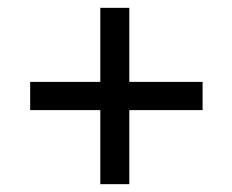

<svg xmlns="http://www.w3.org/2000/svg" viewBox="-20 -585 593 490"><path d="M497 -376V-304H310V-115H236V-304H57V-376H236V-565H310V-376Z"/></svg>

Font: Hind
Style: Regular
Weight: 400
Designer: Manushi Parikh, Satya Rajpurohit
Foundry: Indian Type Foundry
Version: Version 2.000;PS 1.0;hotconv 1.0.79;makeotf.lib2.5.61930